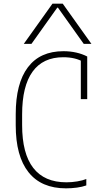

<svg xmlns="http://www.w3.org/2000/svg" viewBox="-20 -1020 590 1050"><path d="M341 10Q206 10 136 -78Q66 -166 66 -335V-395Q66 -564 132.5 -652Q199 -740 327 -740Q364 -740 397 -732.5Q430 -725 457 -711V-478H422V-710L438 -680Q393 -707 326 -707Q215 -707 158 -628Q101 -549 101 -394V-336Q101 -180 162 -101.5Q223 -23 343 -23Q373 -23 402.5 -28Q432 -33 452 -41V-6Q430 2 400.5 6Q371 10 341 10ZM110 -780 267 -1000H323L480 -780H438L297 -978H293L152 -780Z"/></svg>

Font: M PLUS Code Latin SemiExpanded ExtraLight
Style: Regular
Weight: 250
Width: 6
Designer: Coji Morishita
Foundry: UNDERFOREST DESIGN
Version: Version 1.002; ttfautohint (v1.8.3)